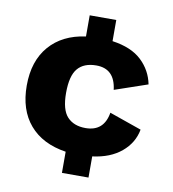

<svg xmlns="http://www.w3.org/2000/svg" viewBox="-79 -670 759 840"><g transform="rotate(10 300.0 -250.0)"><path d="M319 -111Q401 -111 415 -196L558 -146Q547 -86 498 -45Q449 -4 370 6V100H252V6Q147 -10 90.5 -76Q34 -142 34 -250Q34 -359 91.5 -425.5Q149 -492 252 -506V-600H370V-506Q455 -494 500.5 -451Q546 -408 558 -347L412 -297Q401 -389 319 -389Q264 -389 236.5 -356.5Q209 -324 209 -248Q209 -173 238 -142Q267 -111 319 -111Z"/></g></svg>

Font: Elaine Sans ExtraBold
Style: Regular
Weight: 800
Designer: Wei Huang
Foundry: Wei Huang
Version: Version 2.001;December 24, 2019;FontCreator 12.0.0.2547 64-b